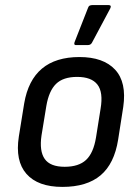

<svg xmlns="http://www.w3.org/2000/svg" viewBox="-20 -723 540 754"><path d="M225 11Q129 11 84 -40Q39 -91 54 -187L75 -317Q106 -499 292 -499Q386 -499 432 -449.5Q478 -400 464 -303L444 -175Q429 -80 375 -34.5Q321 11 225 11ZM234 -68Q289 -68 318 -95Q347 -122 357 -183L375 -296Q386 -361 362.5 -391Q339 -421 283 -421Q228 -421 200 -393.5Q172 -366 162 -307L143 -191Q134 -130 155.5 -99Q177 -68 234 -68ZM277 -546Q273 -546 272 -549.5Q271 -553 273 -558L326 -693Q328 -699 332.5 -701Q337 -703 342 -703H407Q413 -703 414.5 -699.5Q416 -696 413 -690L341 -555Q336 -546 325 -546Z"/></svg>

Font: Sofia Sans Semi Condensed Medium
Style: Italic
Weight: 500
Italic angle: -9°
Version: Version 4.100